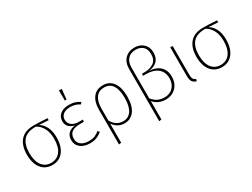

<svg xmlns="http://www.w3.org/2000/svg" viewBox="-64 -1454 3107 2363"><g transform="rotate(-30 1489.0 -273.0)"><path d="M514 -492 381 -500Q433 -469 463 -409Q493 -349 493 -262Q493 -134 436 -62Q379 10 281 10Q182 10 125.5 -61.5Q69 -133 69 -259Q69 -384 131 -456Q193 -528 318 -528Q390 -528 514 -520ZM337 -502H335Q214 -503 159.5 -441Q105 -379 105 -259Q105 -145 151.5 -83Q198 -21 281 -21Q363 -21 410.5 -83Q458 -145 458 -262Q458 -351 425.5 -412Q393 -473 337 -502Z M974 -485 955 -461Q926 -480 894.5 -490Q863 -500 822 -500Q758 -500 722.5 -472Q687 -444 687 -395Q687 -348 724.5 -318Q762 -288 824 -288H882L878 -258H821Q667 -258 667 -138Q667 -83 707.5 -52Q748 -21 816 -21Q866 -21 898.5 -34Q931 -47 968 -76L987 -53Q952 -23 911 -6.5Q870 10 815 10Q734 10 682.5 -29.5Q631 -69 631 -139Q631 -201 667 -234.5Q703 -268 762 -274Q652 -300 652 -395Q652 -458 698.5 -494.5Q745 -531 819 -531Q869 -531 905.5 -519Q942 -507 974 -485ZM846 -744 831 -602H807L806 -746Z M1498 -264Q1498 -131 1446.5 -60.5Q1395 10 1306 10Q1255 10 1214.5 -13.5Q1174 -37 1148 -77V194L1114 200V-295Q1114 -402 1162.5 -466.5Q1211 -531 1306 -531Q1398 -531 1448 -460Q1498 -389 1498 -264ZM1462 -264Q1462 -379 1422.5 -439.5Q1383 -500 1305 -500Q1228 -500 1188 -445Q1148 -390 1148 -291V-121Q1204 -21 1304 -21Q1379 -21 1420.5 -82Q1462 -143 1462 -264Z M2095 -200Q2095 -135 2068 -87.5Q2041 -40 1995 -15Q1949 10 1895 10Q1840 10 1797.5 -8.5Q1755 -27 1720 -66V194L1686 200V-541Q1686 -634 1737.5 -686.5Q1789 -739 1873 -739Q1949 -739 1998.5 -693Q2048 -647 2048 -568Q2048 -492 2005 -449.5Q1962 -407 1884 -399Q1977 -398 2036 -346.5Q2095 -295 2095 -200ZM2060 -196Q2060 -286 2000 -335Q1940 -384 1836 -384H1791L1795 -413H1838Q1905 -413 1959 -447.5Q2013 -482 2013 -567Q2013 -636 1974.5 -672Q1936 -708 1873 -708Q1803 -708 1761.5 -665.5Q1720 -623 1720 -539V-104Q1759 -59 1799 -40Q1839 -21 1894 -21Q1941 -21 1978.5 -42.5Q2016 -64 2038 -104Q2060 -144 2060 -196Z M2292 -112Q2292 -71 2303 -52Q2314 -33 2340 -23L2330 5Q2290 -9 2274 -34.5Q2258 -60 2258 -111V-520H2292Z M2923 -492 2790 -500Q2842 -469 2872 -409Q2902 -349 2902 -262Q2902 -134 2845 -62Q2788 10 2690 10Q2591 10 2534.5 -61.5Q2478 -133 2478 -259Q2478 -384 2540 -456Q2602 -528 2727 -528Q2799 -528 2923 -520ZM2746 -502H2744Q2623 -503 2568.5 -441Q2514 -379 2514 -259Q2514 -145 2560.5 -83Q2607 -21 2690 -21Q2772 -21 2819.5 -83Q2867 -145 2867 -262Q2867 -351 2834.5 -412Q2802 -473 2746 -502Z"/></g></svg>

Font: FiraGO UltraLight
Style: Regular
Weight: 200
Designer: bBox Type
Foundry: bBox Type GmbH
Version: Version 1.001